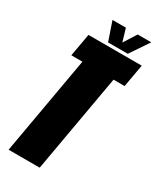

<svg xmlns="http://www.w3.org/2000/svg" viewBox="-201 -863 775 930"><g transform="rotate(30 186.0 -398.0)"><path d="M17 0 113.5 -548H51.5L74 -675H372L349.5 -548H287.5L191 0ZM174.5 -691 138.5 -796H213.5L234.5 -725L279.5 -796H355.5L284.5 -691Z"/></g></svg>

Font: Anybody UltraCondensed Black
Style: Italic
Weight: 900
Width: 1
Italic angle: -10°
Designer: Tyler Finck
Foundry: Etcetera Type Company
Version: Version 1.010; ttfautohint (v1.8.3) -l 8 -r 50 -G 200 -x 14 